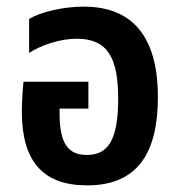

<svg xmlns="http://www.w3.org/2000/svg" viewBox="-20 -548 542 580"><path d="M243 12C395 12 457 -85 457 -255C457 -422 392 -528 233 -528C171 -528 104 -512 68 -491V-388C104 -412 162 -431 212 -431C306 -431 337 -372 337 -250C337 -117 302 -80 242 -80C187 -80 160 -113 160 -205V-220H247V-301H51C48 -273 46 -236 46 -210C46 -61 110 12 243 12Z"/></svg>

Font: Noto Sans Thai UI Cond SemBd
Style: Regular
Weight: 600
Width: 3
Designer: Monotype Design Team
Foundry: Monotype Imaging Inc.
Version: Version 2.000